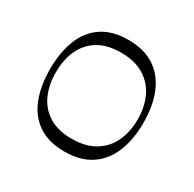

<svg xmlns="http://www.w3.org/2000/svg" viewBox="-120 -623 770 764"><g transform="rotate(30 265.0 -241.5)"><path d="M263.4 14.9Q191.1 14.9 143.6 -17.1Q96 -49.1 73.3 -106.9Q50.6 -164.7 50.6 -241.4Q50.6 -318.1 73.4 -376Q96.1 -433.9 143.7 -465.8Q191.3 -497.7 263.4 -497.7Q336.6 -497.7 384.5 -465.8Q432.4 -433.9 456.1 -376Q479.7 -318.1 479.7 -241.4Q479.7 -164.7 456.1 -106.9Q432.6 -49.1 384.6 -17.1Q336.6 14.9 263.4 14.9ZM263.4 -43.7Q327.1 -43.7 369.3 -69.5Q411.4 -95.3 432.3 -139.9Q453.1 -184.6 453.1 -241.4Q453.1 -298.3 432.3 -342.9Q411.4 -387.6 369.3 -413.4Q327.1 -439.1 263.4 -439.1Q199.7 -439.1 158.4 -413.4Q117.1 -387.6 97.1 -342.9Q77.1 -298.3 77.1 -241.4Q77.1 -184.6 97.1 -139.9Q117.1 -95.3 158.4 -69.5Q199.7 -43.7 263.4 -43.7Z"/></g></svg>

Font: Ojuju ExtraLight
Style: Regular
Weight: 200
Designer: Chisaokwu Joboson, Mirko Velimirovic
Foundry: Udi Foundry
Version: Version 1.000